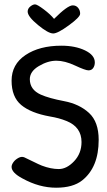

<svg xmlns="http://www.w3.org/2000/svg" viewBox="-20 -875 499 895"><path d="M319 -850Q335 -850 344.5 -838Q354 -826 353.5 -810.5Q353 -795 301 -757Q249 -719 228 -719Q205 -719 157 -758.5Q109 -798 109 -821Q109 -835 121.5 -845Q134 -855 144 -854.5Q154 -854 184.5 -831Q215 -808 232 -787Q295 -850 319 -850ZM266 -662Q331 -662 376.5 -640Q422 -618 422 -584Q422 -569 414.5 -558Q407 -547 392.5 -547Q378 -547 330 -569.5Q282 -592 242.5 -592Q203 -592 161 -567Q119 -542 119 -506Q119 -457 170 -434Q208 -417 279 -403.5Q350 -390 395 -348.5Q440 -307 440 -223Q440 -95 363 -34Q320 0 241.5 0Q163 0 85 -43Q34 -70 34 -97Q34 -107 42.5 -119Q51 -131 66 -139Q81 -147 93.5 -141.5Q106 -136 134 -122Q162 -108 175 -103Q217 -87 254 -87Q291 -87 325.5 -123.5Q360 -160 360 -213Q360 -283 290 -311Q256 -325 213 -332Q124 -348 79 -385.5Q34 -423 34 -499Q34 -575 99 -618.5Q164 -662 266 -662Z"/></svg>

Font: Patrick Hand
Style: Regular
Weight: 400
Designer: Patrick Wagesreiter
Foundry: Patrick Wagesreiter
Version: Version 1.003;PS 001.003;hotconv 1.0.70;makeotf.lib2.5.58329